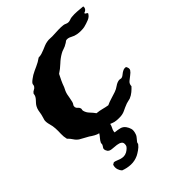

<svg xmlns="http://www.w3.org/2000/svg" viewBox="-209 -631 967 967"><g transform="rotate(-45 274.0 -147.5)"><path d="M210.9 48.8Q231.4 50.8 246.6 54.7Q261.7 58.6 271.5 72.3Q279.3 83 283.2 96.7Q287.1 110.4 279.3 131.8Q277.3 138.7 270 147Q262.7 155.3 256.8 163.1Q254.9 166 254.4 169.9Q253.9 173.8 252 175.8Q244.1 186.5 230 196.3Q215.8 206.1 206.1 210.9Q180.7 222.7 154.3 221.7Q127.9 220.7 102.5 210.9Q94.7 203.1 90.3 189.9Q85.9 176.8 89.8 162.1Q90.8 157.2 94.7 156.2Q98.6 155.3 101.6 152.3Q110.4 153.3 119.1 157.2Q127.9 161.1 137.7 164.1Q147.5 167 157.7 167Q168 167 179.7 161.1Q188.5 156.2 196.3 148.9Q204.1 141.6 205.1 135.7Q209 117.2 199.2 110.4Q189.5 103.5 174.3 101.6Q159.2 99.6 143.6 98.6Q127.9 97.7 120.1 88.9Q118.2 86.9 115.2 80.1Q112.3 73.2 113.3 68.4Q113.3 64.5 117.2 59.6Q121.1 54.7 123 49.8Q125 45.9 124.5 42.5Q124 39.1 125 37.1Q129.9 26.4 138.2 17.1Q146.5 7.8 153.3 -2.9Q142.6 -4.9 129.4 -12.2Q116.2 -19.5 105.5 -27.3Q92.8 -34.2 81.5 -40.5Q70.3 -46.9 59.6 -52.7Q46.9 -61.5 38.6 -74.7Q30.3 -87.9 18.6 -98.6Q13.7 -118.2 14.6 -137.2Q15.6 -156.2 14.6 -175.8Q13.7 -193.4 8.3 -211.9Q2.9 -230.5 4.9 -245.1Q6.8 -252 9.3 -259.8Q11.7 -267.6 13.7 -276.4Q15.6 -290 18.1 -301.3Q20.5 -312.5 26.4 -323.2Q30.3 -330.1 35.6 -335.9Q41 -341.8 46.4 -347.7Q51.8 -353.5 55.7 -360.4Q59.6 -367.2 60.5 -377.9Q66.4 -386.7 74.7 -390.1Q83 -393.6 87.9 -401.4Q90.8 -406.2 90.8 -411.1Q90.8 -416 94.7 -420.9Q99.6 -426.8 108.9 -433.6Q118.2 -440.4 126 -445.3Q145.5 -456.1 167 -465.3Q188.5 -474.6 207 -488.3Q218.8 -488.3 230 -491.7Q241.2 -495.1 251.5 -499.5Q261.7 -503.9 272.5 -508.3Q283.2 -512.7 294.9 -514.6Q304.7 -516.6 317.9 -515.6Q331.1 -514.6 342.8 -515.6Q360.4 -516.6 378.4 -517.1Q396.5 -517.6 411.1 -515.6Q418 -514.6 424.8 -511.2Q431.6 -507.8 439.5 -507.8Q446.3 -507.8 453.6 -510.7Q460.9 -513.7 468.8 -514.6Q488.3 -516.6 508.3 -515.1Q528.3 -513.7 547.9 -511.7Q549.8 -501 543.5 -493.7Q537.1 -486.3 527.3 -484.4Q529.3 -477.5 534.2 -476.1Q539.1 -474.6 541 -469.7Q533.2 -454.1 515.1 -446.8Q497.1 -439.5 477.5 -434.6Q465.8 -432.6 452.6 -432.6Q439.5 -432.6 427.7 -434.6Q411.1 -437.5 396.5 -445.8Q381.8 -454.1 368.2 -452.1Q364.3 -451.2 359.9 -447.3Q355.5 -443.4 350.6 -441.4Q340.8 -434.6 326.7 -430.2Q312.5 -425.8 304.7 -420.9Q282.2 -408.2 262.7 -389.6Q243.2 -371.1 221.7 -357.4Q213.9 -341.8 206.5 -326.7Q199.2 -311.5 192.4 -292Q187.5 -283.2 183.6 -273.9Q179.7 -264.6 177.7 -255.9Q175.8 -247.1 173.8 -234.4Q171.9 -221.7 168.9 -210.9Q167 -203.1 162.6 -197.3Q158.2 -191.4 159.2 -182.6Q161.1 -174.8 167.5 -169.9Q173.8 -165 175.8 -158.2Q177.7 -154.3 176.3 -149.9Q174.8 -145.5 175.8 -140.6Q179.7 -124 192.9 -110.4Q206.1 -96.7 214.8 -84Q235.4 -82 251.5 -77.6Q267.6 -73.2 285.2 -70.3Q301.8 -78.1 318.8 -83Q335.9 -87.9 355.5 -94.7Q370.1 -99.6 384.3 -109.9Q398.4 -120.1 414.1 -122.1Q417 -122.1 420.9 -121.1Q424.8 -120.1 427.7 -120.1Q435.5 -121.1 441.4 -126Q447.3 -130.9 453.6 -135.3Q460 -139.6 467.3 -142.6Q474.6 -145.5 484.4 -143.6Q494.1 -127 487.8 -117.2Q481.4 -107.4 469.7 -99.1Q458 -90.8 446.8 -81.1Q435.5 -71.3 435.5 -55.7Q426.8 -45.9 414.1 -35.2Q401.4 -24.4 384.8 -17.6Q377.9 -15.6 370.6 -14.2Q363.3 -12.7 357.4 -10.7Q336.9 -2.9 319.3 5.9Q301.8 14.6 275.4 13.7Q259.8 13.7 247.1 10.7Q242.2 9.8 236.8 7.3Q231.4 4.9 225.6 2.9Q223.6 13.7 217.3 25.4Q210.9 37.1 210.9 48.8Z"/></g></svg>

Font: Trade Winds
Style: Regular
Weight: 400
Designer: Squid
Foundry: Font Diner, Inc DBA Sideshow
Version: Version 1.000